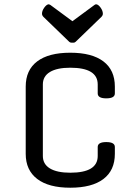

<svg xmlns="http://www.w3.org/2000/svg" viewBox="-20 -861 636 896"><path d="M180 -467V-133Q180 -95 213 -75Q246 -55 308 -55Q436 -55 436 -133V-175Q436 -198 476 -198Q516 -198 516 -175V-143Q516 -66 462.5 -25.5Q409 15 308 15Q207 15 153.5 -26Q100 -67 100 -143V-457Q100 -534 153.5 -574.5Q207 -615 308 -615Q409 -615 462.5 -574.5Q516 -534 516 -457V-425Q516 -402 476 -402Q436 -402 436 -425V-467Q436 -545 308 -545Q246 -545 213 -525Q180 -505 180 -467ZM324 -662H313Q307 -662 303 -666L183 -782Q176 -789 176 -797Q176 -811 187 -826Q198 -841 208 -841Q209 -841 215 -838L318 -762L421 -838Q426 -841 428 -841Q438 -841 449 -826Q460 -811 460 -797Q460 -789 453 -782L333 -666Q329 -662 324 -662Z"/></svg>

Font: Offside
Style: Regular
Weight: 400
Designer: Eduardo Rodriguez Tunni
Foundry: Eduardo Rodriguez Tunni
Version: Version 1.002; ttfautohint (v1.8.4.7-5d5b);gftools[0.9.23]